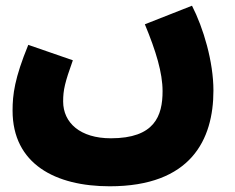

<svg xmlns="http://www.w3.org/2000/svg" viewBox="-20 -421 822 672"><path d="M24 -34C24 153 174 231 364 231C648 231 727 68 727 -104C727 -205 692 -323 652 -401L487 -336C526 -242 549 -166 549 -102C549 -15 521 63 368 63C261 63 201 9 201 -66C201 -106 207 -132 235 -210L79 -264C31 -147 24 -90 24 -34Z"/></svg>

Font: Noto Sans Arabic UI Bk
Style: Regular
Weight: 900
Designer: Monotype Design Team, Nadine Chahine and Nizar Qandah
Foundry: Monotype Imaging Inc.
Version: Version 2.010